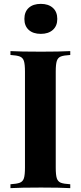

<svg xmlns="http://www.w3.org/2000/svg" viewBox="-20 -972 416 992"><path d="M343 -688Q309 -686 294 -680Q279 -674 273.5 -657Q268 -640 268 -602V-106Q268 -68 273.5 -51Q279 -34 294 -28Q309 -22 343 -20V0Q289 -3 192 -3Q85 -3 34 0V-20Q67 -22 82.5 -28Q98 -34 103.5 -51Q109 -68 109 -106V-602Q109 -640 103.5 -657Q98 -674 82.5 -680Q67 -686 34 -688V-708Q85 -705 192 -705Q289 -705 343 -708ZM276 -874Q276 -838 253 -817.5Q230 -797 191 -797Q151 -797 128.5 -817.5Q106 -838 106 -874Q106 -911 128.5 -931.5Q151 -952 191 -952Q230 -952 253 -931.5Q276 -911 276 -874Z"/></svg>

Font: Playfair Display SC
Style: Bold
Weight: 700
Designer: Claus Eggers Sørensen
Foundry: Claus Eggers Sørensen
Version: Version 1.200; ttfautohint (v1.6)